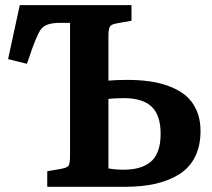

<svg xmlns="http://www.w3.org/2000/svg" viewBox="-20 -720 818 740"><path d="M162.1 0V-60.1L212.9 -68.8Q238.8 -73.2 244.4 -81.5Q250 -89.8 250 -121.1V-631.8H209Q156.7 -631.8 138.4 -607.9Q120.1 -584 87.9 -485.8Q86.9 -483.4 86.4 -481.9Q85.9 -480.5 85.2 -478.3Q84.5 -476.1 84 -474.1L11.2 -492.2L56.2 -700.2H486.8V-640.1L430.2 -629.9Q409.2 -626.5 403.6 -617.4Q397.9 -608.4 397.9 -580.1V-409.2Q427.7 -412.1 469.2 -412.1Q515.6 -412.1 555.2 -406.7Q594.7 -401.4 632.1 -387.5Q669.4 -373.5 695.6 -351.8Q721.7 -330.1 737.3 -295.4Q752.9 -260.7 752.9 -215.8Q752.9 -157.7 731.7 -115.5Q710.4 -73.2 670.7 -48.3Q630.9 -23.4 578.9 -11.7Q526.9 0 460.9 0ZM397.9 -70.8Q426.3 -65.9 455.1 -65.9Q487.8 -65.9 512.9 -72.5Q538.1 -79.1 558.1 -94.2Q578.1 -109.4 588.6 -137Q599.1 -164.6 599.1 -204.1Q599.1 -275.9 564.5 -308.8Q529.8 -341.8 457 -341.8Q426.8 -341.8 397.9 -338.9Z"/></svg>

Font: Literata Book
Style: Bold
Weight: 700
Designer: Latin by Veronika Burian and Jose Scaglione. Greek by Irene Vlachou. Cyrillic by Vera Evstafieva
Foundry: TypeTogether
Version: Version 2.003;PS 002.003;hotconv 1.0.88;makeotf.lib2.5.64775